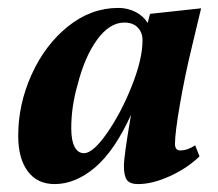

<svg xmlns="http://www.w3.org/2000/svg" viewBox="-20 -455 551 485"><path d="M26 -112Q26 -192 60 -267Q94 -342 152 -388.5Q210 -435 279 -435Q302 -435 322 -425Q342 -415 353 -397L359 -420L488 -434L465 -338Q447 -264 434.5 -191.5Q422 -119 422 -92Q422 -75 435 -75Q454 -75 473 -88L484 -60Q453 -30 409 -10Q365 10 329 10Q308 10 300.5 -0.5Q293 -11 293 -36Q293 -61 311 -165Q269 -73 219.5 -31.5Q170 10 118 10Q74 10 50 -22.5Q26 -55 26 -112ZM340 -353Q340 -373 328 -385.5Q316 -398 294 -398Q257 -398 225.5 -355Q194 -312 176 -241Q160 -186 160 -131Q160 -100 168.5 -84Q177 -68 192 -68Q215 -68 250.5 -119Q286 -170 313 -238Q340 -306 340 -353Z"/></svg>

Font: Unna
Style: Bold Italic
Weight: 700
Italic angle: -8.05°
Designer: Jorge de Buen Unna
Foundry: Omnibus-Type
Version: Version 2.008